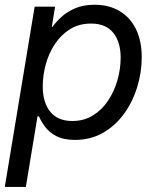

<svg xmlns="http://www.w3.org/2000/svg" viewBox="-26 -563 643 788"><path d="M-6.3 204.1 116.2 -535.6H200.2L186.5 -452.6H189.5Q204.1 -473.6 227.3 -494.6Q250.5 -515.6 283.7 -529.5Q316.9 -543.5 362.3 -543.5Q421.9 -543.5 465.3 -517.3Q508.8 -491.2 532.2 -442.9Q555.7 -394.5 555.7 -328.1Q555.7 -266.1 537.1 -205.6Q518.6 -145 483.2 -96.2Q447.8 -47.4 397 -18.1Q346.2 11.2 281.7 11.2Q234.9 11.2 205.3 -4.4Q175.8 -20 159.2 -42.5Q142.6 -64.9 133.8 -85.4H127.9L80.1 204.1ZM270.5 -66.4Q318.8 -66.4 355.7 -89.4Q392.6 -112.3 418 -150.6Q443.4 -189 456.3 -234.9Q469.2 -280.8 469.2 -326.7Q469.2 -390.6 438.7 -428.5Q408.2 -466.3 347.7 -466.3Q298.8 -466.3 262 -443.6Q225.1 -420.9 200 -383.3Q174.8 -345.7 162.1 -299.8Q149.4 -253.9 149.4 -207.5Q149.4 -142.6 180.2 -104.5Q210.9 -66.4 270.5 -66.4Z"/></svg>

Font: Inter 20pt
Style: Italic
Weight: 400
Italic angle: -9.3988°
Version: Version 4.001;git-66647c0bb